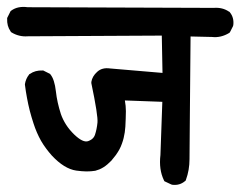

<svg xmlns="http://www.w3.org/2000/svg" viewBox="-38 -586 686 548"><path d="M450.7 -59.6 434.1 -67.4 431.2 -68.8 429.7 -71.8Q415 -102.5 419.9 -143.6L425.3 -295.4L318.4 -299.3Q321.3 -283.7 321.3 -268.6Q321.3 -258.3 320.8 -247.3Q320.3 -236.3 319.8 -224.6Q319.3 -216.3 318.1 -208.3Q316.9 -200.2 314.9 -192.1Q313 -184.1 310.1 -176.3Q307.1 -167.5 302.7 -159.4Q298.3 -151.4 292.5 -143.3Q286.6 -135.3 279.8 -127.4Q273.9 -121.6 268.6 -116.9Q263.2 -112.3 257.3 -108.6Q251.5 -105 245.6 -102.5Q239.7 -100.1 233.9 -98.6Q228 -97.7 221.9 -97.2Q215.8 -96.7 209 -96.7Q202.1 -96.7 195.1 -97.4Q188 -98.1 179.7 -99.1Q145.5 -104 109.9 -142.1Q101.6 -151.4 93.8 -161.9Q85.9 -172.4 79.3 -183.8Q72.8 -195.3 67.4 -207.8Q62 -220.2 57.6 -233.9Q51.8 -251.5 47.1 -269.5Q42.5 -287.6 39.1 -306.2Q35.6 -324.7 33.2 -343.8V-344.7V-346.2Q35.6 -361.3 44.9 -373L45.9 -374.5L47.4 -375Q62.5 -385.7 83.5 -384.8H85.4L87.4 -383.8L103 -376L105 -375L106 -373.5Q117.7 -359.4 121.6 -324.7Q125 -293.9 135.7 -260.7Q141.1 -245.1 150.4 -230.5Q159.7 -215.8 173.8 -202.1Q198.7 -178.2 213.4 -183.1Q218.8 -185.1 222.7 -187.7Q226.6 -190.4 229 -193.6Q231.4 -196.8 232.9 -200.7Q238.3 -216.8 240.2 -236.3Q242.2 -255.4 222.7 -348.6V-350.1V-352.1Q225.1 -368.2 239.3 -380.9Q253.4 -394 276.4 -390.6L425.8 -377.9L423.8 -484.4L41.5 -482.4Q28.3 -481.4 16.6 -484.4Q4.9 -487.3 -5.4 -493.7L-6.8 -494.6L-7.8 -496.6Q-18.6 -511.7 -17.6 -532.7V-534.7L-16.6 -536.6L-8.8 -552.2L-7.8 -554.2L-5.9 -555.7Q12.7 -569.3 41 -565.4L571.8 -563.5Q584.5 -564.5 595.5 -561.8Q606.4 -559.1 615.7 -552.7L617.2 -552.2L617.7 -551.3Q630.4 -536.1 627.9 -514.6L627.4 -512.7L627 -511.2L619.1 -495.6L617.7 -493.2L615.7 -491.7Q604.5 -484.9 592 -481.9Q579.6 -479 566.9 -480.5L505.9 -481.9Q504.4 -319.8 503.7 -233.2Q502.9 -146.5 502.9 -131.8Q502.9 -100.6 492.7 -72.8L491.7 -70.3L489.7 -68.8Q474.6 -56.2 454.1 -58.6L452.1 -59.1Z"/></svg>

Font: NaikaiFont
Style: Bold
Weight: 700
Version: Version 1.89